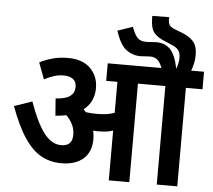

<svg xmlns="http://www.w3.org/2000/svg" viewBox="-59 -960 1135 1025"><g transform="rotate(5 508.5 -448.0)"><path d="M460 -212Q460 -143 417.5 -106Q375 -69 300 -69Q241 -69 193 -95Q145 -121 103 -183Q61 -245 22 -351L118 -384Q155 -278 196.5 -221.5Q238 -165 291 -165Q351 -165 351 -225Q351 -255 339 -280Q327 -305 305 -327Q278 -321 247 -319L240 -411Q294 -414 317.5 -432Q341 -450 341 -481Q341 -511 321.5 -524Q302 -537 274 -537Q246 -537 220.5 -529Q195 -521 169 -507L136 -595Q165 -610 202.5 -621Q240 -632 288 -632Q366 -632 408 -590Q450 -548 450 -484Q450 -410 394 -366Q400 -360 407 -352Q435 -348 467 -348Q494 -348 516.5 -351Q539 -354 561 -362V-528H501V-622H1017V-528H928V0H818V-528H671V0H561V-267Q542 -260 522 -258Q502 -256 480 -256Q468 -256 455 -257Q460 -235 460 -212ZM791 -615Q779 -652 762.5 -665Q746 -678 724 -678Q710 -678 697 -676.5Q684 -675 671 -675Q630 -675 596 -699.5Q562 -724 537 -800L618 -828Q632 -788 648 -771Q664 -754 694 -754Q710 -754 723.5 -755.5Q737 -757 751 -757Q794 -757 823 -729.5Q852 -702 868 -625Q874 -642 877 -656Q880 -670 880 -685Q880 -713 867 -727.5Q854 -742 832 -750L803 -763Q756 -780 736 -805Q716 -830 716 -883Q716 -886 716 -889Q716 -892 716 -895L807 -896Q806 -892 806 -884Q806 -863 814.5 -852Q823 -841 848 -832L879 -820Q920 -805 942.5 -780Q965 -755 965 -706Q965 -682 959 -657Q953 -632 945 -615Z"/></g></svg>

Font: Noto Sans Devanagari SemiCondensed SemiBold
Style: Regular
Weight: 600
Width: 4
Designer: Jelle Bosma - Monotype Design Team
Foundry: Monotype Imaging Inc.
Version: Version 2.004; ttfautohint (v1.8.4.7-5d5b)